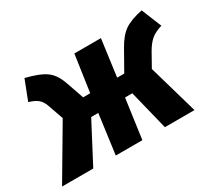

<svg xmlns="http://www.w3.org/2000/svg" viewBox="-138 -745 1034 938"><g transform="rotate(-30 379.5 -275.5)"><path d="M786 -438Q746 -426 724 -407Q702 -388 682 -353L640 -278L720 0H553L498 -223H457L426 0H276L306 -223H266L149 0H-27L143 -288L111 -379Q102 -403 85.5 -416.5Q69 -430 36 -440L79 -551Q157 -532 192.5 -505.5Q228 -479 247 -421L280 -326H320L350 -533H500L472 -326H512L573 -434Q603 -488 637.5 -512.5Q672 -537 740 -551Z"/></g></svg>

Font: Trujillo ExtraBold
Style: Italic
Weight: 800
Italic angle: -8°
Designer: Fira Sans original fonts by bBox Type GmbH, Carrois Corporate GbR, & Edenspiekermann AG / Changes by Cristiano Sobral
Foundry: Fira Sans original fonts by bBox Type GmbH, Carrois Corporate GbR, & Edenspiekermann AG / Changes by Cristiano Sobral
Version: Version 4.301;July 28, 2020;FontCreator 13.0.0.2655 64-bit